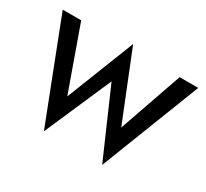

<svg xmlns="http://www.w3.org/2000/svg" viewBox="-152 -966 1324 1233"><g transform="rotate(30 510.0 -349.0)"><path d="M294 37 510 -458 726 37 1013 -700H875L712 -232L510 -735L312 -232L145 -700H8Z"/></g></svg>

Font: NM-font
Style: Medium
Weight: 500
Designer: ""
Foundry: ""
Version: ""